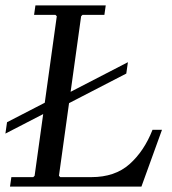

<svg xmlns="http://www.w3.org/2000/svg" viewBox="-29 -690 637 710"><path d="M179 -323 444 -460 438 -418 173 -281ZM175 -291 -9 -196 -3 -238 181 -333ZM535 -210H570L494 0H8L13 -35H94L99 -40L181 -630L176 -635H97L102 -670H362L357 -635H276L271 -630L189 -40L194 -35H309Q396 -35 450 -83Q504 -131 535 -210Z"/></svg>

Font: Brygada 1918
Style: Italic
Weight: 400
Italic angle: -8°
Designer: Mateusz Machalski | Borys Kosmynka | Przemek Hoffer
Foundry: NIEPODLEGLA 2018
Version: Version 3.006